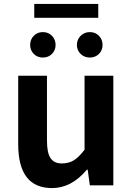

<svg xmlns="http://www.w3.org/2000/svg" viewBox="-20 -947 677 981"><path d="M246 14Q73 14 73 -210V-560H220V-229Q220 -165 238.5 -138.5Q257 -112 294.5 -112Q332 -112 357.5 -128Q383 -144 412 -182V-560H559V0H439L428 -80H424Q345 14 246 14ZM245.5 -671.5Q227 -653 199 -653Q171 -653 152.5 -671.5Q134 -690 134 -717.5Q134 -745 152.5 -764Q171 -783 199 -783Q227 -783 245.5 -764Q264 -745 264 -717.5Q264 -690 245.5 -671.5ZM155 -856V-927H482V-856ZM485.5 -671.5Q467 -653 439 -653Q411 -653 392 -671.5Q373 -690 373 -717.5Q373 -745 392 -764Q411 -783 439 -783Q467 -783 485.5 -764Q504 -745 504 -717.5Q504 -690 485.5 -671.5Z"/></svg>

Font: Swei Fan Sans CJK TC
Style: Bold
Weight: 700
Version: Version 2.130